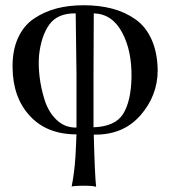

<svg xmlns="http://www.w3.org/2000/svg" viewBox="-20 -498 659 733"><path d="M582 -230Q582 -133 516 -57.5Q450 18 338 16Q342 174 347 215Q331 211 307.5 211Q284 211 268 212L253 214L254 212Q254 210 255 205.5Q256 201 257 195Q258 189 259.5 179.5Q261 170 262.5 158.5Q264 147 265.5 132Q267 117 268 100Q269 83 270 61Q271 39 272 15Q159 15 94 -55.5Q29 -126 28 -240Q27 -305 48.5 -352.5Q70 -400 109 -426.5Q148 -453 195 -465.5Q242 -478 299 -478Q359 -478 408.5 -465Q458 -452 497.5 -424Q537 -396 559 -346.5Q581 -297 582 -230ZM482 -201Q484 -304 446 -374.5Q408 -445 338 -447Q337 -331 337 -214V-12Q420 -15 450 -63Q480 -111 482 -201ZM272 -11V-216L269 -447Q200 -448 168.5 -404.5Q137 -361 129 -286Q126 -250 131 -206Q136 -162 150.5 -116Q165 -70 196.5 -40Q228 -10 272 -11V-10Z"/></svg>

Font: GFS Artemisia
Style: Regular
Weight: 400
Designer: Takis Katsoulidis and George D. Matthiopoulos
Foundry: Takis Katsoulidis and George D. Matthiopoulos
Version: Version 1.0